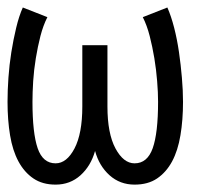

<svg xmlns="http://www.w3.org/2000/svg" viewBox="-27 -484 593 515"><path d="M228 -79.1Q216.8 -39.1 189 -13.9Q161.1 11.2 122.1 11.2Q86.9 11.2 62.5 -5.4Q38.1 -22 22.5 -51Q6.8 -80.1 0 -121.1Q-6.8 -162.1 -6.8 -210.9Q-6.8 -241.2 -4.4 -275.6Q-2 -310.1 3.4 -344Q8.8 -377.9 16.4 -409.4Q23.9 -440.9 34.2 -463.9L100.1 -438Q88.9 -416 81.5 -387.5Q74.2 -358.9 69.1 -327.9Q64 -296.9 62 -266.4Q60.1 -235.8 60.1 -210.9Q60.1 -127 74 -86.4Q87.9 -45.9 122.1 -45.9Q151.9 -45.9 172.9 -85.9Q193.8 -126 193.8 -198.2V-362.8H261.2V-198.2Q261.2 -126 282.7 -85.9Q304.2 -45.9 334 -45.9Q368.2 -45.9 382.6 -86.4Q397 -127 397 -210.9Q397 -235.8 394.5 -266.4Q392.1 -296.9 387 -327.9Q381.8 -358.9 374.5 -387.5Q367.2 -416 356 -438L421.9 -463.9Q432.1 -440.9 440.2 -409.4Q448.2 -377.9 453.1 -344Q458 -310.1 460.9 -275.6Q463.9 -241.2 463.9 -210.9Q463.9 -162.1 457 -121.1Q450.2 -80.1 434.6 -51Q418.9 -22 394.5 -5.4Q370.1 11.2 334 11.2Q294.9 11.2 266.8 -13.9Q238.8 -39.1 228 -79.1Z"/></svg>

Font: Anonymous Pro
Style: Regular
Weight: 400
Monospace: yes
Designer: Mark Simonson
Version: Version 1.003